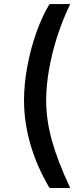

<svg xmlns="http://www.w3.org/2000/svg" viewBox="-20 -792 409 948"><path d="M98.6 -296.4Q98.6 -376 114.7 -463.4Q130.9 -550.8 159.4 -631.3Q188 -711.9 224.6 -772H326.7Q289.6 -695.3 262.9 -612.8Q236.3 -530.3 222.2 -449.2Q208 -368.2 208 -296.4Q208 -199.7 236.3 -97.9Q264.6 3.9 326.7 136.2H224.6Q162.1 31.2 130.4 -78.6Q98.6 -188.5 98.6 -296.4Z"/></svg>

Font: Inter Medium
Style: Regular
Weight: 500
Designer: Rasmus Andersson
Foundry: rsms
Version: Version 4.001;git-9221beed3